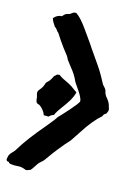

<svg xmlns="http://www.w3.org/2000/svg" viewBox="-115 -802 625 880"><g transform="rotate(15 197.0 -361.5)"><path d="M0 -10.7C0 -5.9 2 -2.9 4.9 -1C9.8 -1 12.7 0 13.7 1C13.7 5.9 23.4 8.8 43 8.8L65.4 7.8C82 7.8 94.7 15.6 97.7 15.6C108.4 15.6 110.4 10.7 118.2 9.8C128.9 -2 134.8 -14.6 143.6 -26.4C152.3 -37.1 163.1 -43 168.9 -51.8C188.5 -80.1 209 -107.4 231.4 -133.8C242.2 -148.4 253.9 -158.2 264.6 -172.9C267.6 -176.8 277.3 -191.4 293 -215.8C321.3 -260.7 348.6 -293 373 -313.5C374 -321.3 379.9 -325.2 386.7 -329.1C389.6 -335.9 393.6 -340.8 393.6 -347.7C393.6 -356.4 388.7 -363.3 388.7 -368.2C385.7 -377 381.8 -386.7 373 -396.5C367.2 -403.3 362.3 -410.2 359.4 -418C356.4 -421.9 358.4 -426.8 355.5 -430.7C352.5 -441.4 341.8 -447.3 336.9 -456.1L318.4 -490.2C309.6 -506.8 298.8 -522.5 288.1 -538.1C268.6 -567.4 248 -594.7 230.5 -622.1L190.4 -678.7C168.9 -709 151.4 -728.5 134.8 -739.3H130.9C115.2 -739.3 113.3 -725.6 100.6 -725.6C84 -721.7 82 -714.8 75.2 -708C60.5 -708 47.9 -701.2 37.1 -688.5C41 -673.8 49.8 -664.1 56.6 -652.3C67.4 -647.5 69.3 -635.7 78.1 -630.9C85 -620.1 91.8 -609.4 98.6 -599.6C132.8 -549.8 138.7 -547.9 147.5 -533.2C149.4 -525.4 159.2 -512.7 174.8 -493.2C190.4 -474.6 201.2 -457 208 -442.4C211.9 -426.8 256.8 -378.9 256.8 -352.5C254.9 -339.8 189.5 -269.5 175.8 -255.9C172.9 -250 159.2 -231.4 132.8 -200.2C93.8 -154.3 57.6 -108.4 26.4 -56.6C15.6 -43.9 4.9 -37.1 2 -21.5C1 -16.6 0 -12.7 0 -10.7ZM55.7 -340.8C55.7 -334 59.6 -326.2 60.5 -319.3C62.5 -307.6 60.5 -293 76.2 -290C86.9 -288.1 111.3 -259.8 111.3 -248H127L133.8 -247.1C140.6 -253.9 148.4 -258.8 157.2 -261.7C159.2 -268.6 167 -282.2 181.6 -301.8C205.1 -334 221.7 -356.4 229.5 -387.7C205.1 -406.2 194.3 -413.1 178.7 -420.9C163.1 -428.7 147.5 -434.6 134.8 -445.3C117.2 -445.3 123 -440.4 111.3 -433.6C103.5 -417 96.7 -406.2 89.8 -401.4C85 -397.5 82 -393.6 80.1 -385.7C77.1 -376 72.3 -367.2 64.5 -358.4C58.6 -351.6 55.7 -345.7 55.7 -340.8Z"/></g></svg>

Font: Caesar Dressing Cyrillic
Style: Regular
Weight: 400
Designer: Dathan Boardman
Foundry: Open Window
Version: Version 1.00;July 2, 2020;FontCreator 13.0.0.2642 64-bit